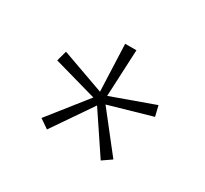

<svg xmlns="http://www.w3.org/2000/svg" viewBox="-78 -869 568 532"><g transform="rotate(30 205.5 -603.0)"><path d="M224 -760 217 -610 353 -659 361 -626 225 -587 320 -466 291 -446 206 -573 119 -446 90 -466 186 -587 48 -626 57 -659 194 -610 188 -760Z"/></g></svg>

Font: Noto Sans Arabic Cond ExtLt
Style: Regular
Weight: 200
Width: 3
Designer: Monotype Design Team, Nadine Chahine, Nizar Qandah and Khaled Hosny
Foundry: Monotype Imaging Inc.
Version: Version 2.012; ttfautohint (v1.8.4.7-5d5b)